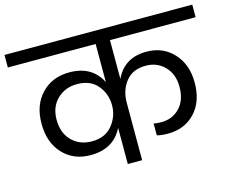

<svg xmlns="http://www.w3.org/2000/svg" viewBox="-129 -888 1253 1035"><g transform="rotate(-15 497.0 -370.0)"><path d="M463 0V-202Q412 -98 283 -98Q188 -98 129 -161.5Q70 -225 70 -330Q70 -434 130 -496.5Q190 -559 286 -559Q412 -559 463 -457V-670H-27V-740H1021V-670H543V-453Q592 -559 716 -559Q808 -559 866.5 -495.5Q925 -432 925 -332Q925 -225 866.5 -163.5Q808 -102 716 -102Q679 -102 654 -109V-175Q670 -171 696 -171Q759 -171 799.5 -213.5Q840 -256 840 -330Q840 -401 798 -444Q756 -487 693 -487Q619 -487 581 -438Q543 -389 543 -322V0ZM309 -168Q383 -168 423 -217Q463 -266 463 -328Q463 -392 423.5 -439.5Q384 -487 309 -487Q243 -487 198.5 -444Q154 -401 154 -330Q154 -255 197.5 -211.5Q241 -168 309 -168Z"/></g></svg>

Font: SVN-Poppins
Style: Regular
Weight: 400
Designer: Ninad Kale (Devanagari), Jonny Pinhorn (Latin)
Foundry: Indian Type Foundry
Version: Version 3.002 2017